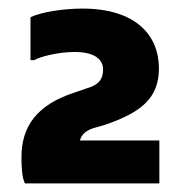

<svg xmlns="http://www.w3.org/2000/svg" viewBox="-20 -907 437 447"><path d="M38 -480H351V-580H166C170 -594 180 -604 202 -610L220 -615C311 -645 350 -680 350 -748C350 -824 297 -887 172 -887C127 -887 77 -879 51 -867V-767H60C72 -775 117 -786 153 -786C203 -786 220 -767 220 -745C220 -723 210 -709 181 -701L155 -692C64 -663 30 -611 30 -541C30 -519 31 -494 38 -480Z"/></svg>

Font: Kufam Arabic Latin Roman Bold
Style: Regular
Weight: 700
Designer: Wael Morcos & Artur Schmal
Version: Version 1.200;PS 001.200;hotconv 1.0.88;makeotf.lib2.5.64775